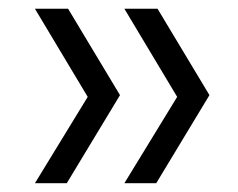

<svg xmlns="http://www.w3.org/2000/svg" viewBox="-20 -480 545 440"><path d="M338 -60.1H265L386 -258L265 -460H341L460 -262ZM133 -60.1H60L181 -258L60 -460H136L255 -262Z"/></svg>

Font: PT Root UI Web
Style: Regular
Weight: 400
Designer: Vitaly Kuzmin
Foundry: ParaType Ltd.
Version: Version 1.000W